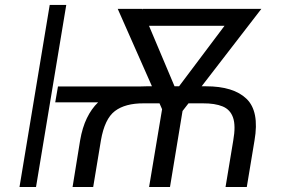

<svg xmlns="http://www.w3.org/2000/svg" viewBox="-20 -747 1198 767"><path d="M352.3 0H269.9L300.1 -186.4Q308.9 -237.6 327.1 -275Q345.2 -312.5 371.8 -338.1H200.6L211.6 -401.6H539.4Q552.2 -402.3 565.7 -402.3H587L450.3 -711.6H546.9L548.3 -708.5L548.7 -711.6H1024.1L785.5 -402.3H802.6Q913 -402.3 964.8 -352.3Q1016.7 -302.2 996.8 -186.4L965.9 0H881L911.9 -186.4Q922.2 -245 911 -277.2Q899.9 -309.3 869.3 -321.9Q838.8 -334.5 790.1 -334.2H733L709.2 -303.6L659.1 0H575.6L627.5 -310.7L617.2 -334.2H554Q480.1 -334.5 439.1 -303.4Q398.1 -272.4 383.2 -186.4ZM244.7 -727.3 123.9 0H57.9L178.6 -727.3ZM677.2 -402.3H695.3L876.8 -643.8H575.3Z"/></svg>

Font: Inter UI Light
Style: Italic
Weight: 300
Italic angle: 9.39999°
Designer: Rasmus Andersson
Foundry: rsms
Version: 3.2;8d6f07862